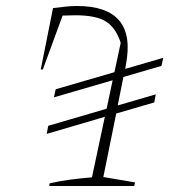

<svg xmlns="http://www.w3.org/2000/svg" viewBox="-20 -621 610 641"><path d="M136 -174 141 -201 336 -258 356 -353 160 -296 166 -323 362 -380 383 -478Q367 -528 334 -549Q301 -570 232 -570Q211 -570 189 -569L123 -389H116L157 -594Q180 -597 200 -599Q220 -601 237 -601Q439 -601 400 -403L398 -391L525 -428L519 -401L392 -364L373 -269L500 -306L495 -279L368 -242L325 -30L431 -12L428 0H144L146 -9Q181 -17 216 -21.5Q251 -26 287 -29L330 -231Z"/></svg>

Font: Piazzolla Thin
Style: Italic
Weight: 100
Italic angle: -11.3°
Designer: Juan Pablo del Peral
Foundry: Huerta Tipografica
Version: Version 1.330